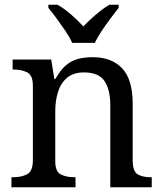

<svg xmlns="http://www.w3.org/2000/svg" viewBox="-20 -786 685 806"><path d="M28 0V-42H36Q70 -42 94 -54.5Q118 -67 118 -114V-426Q118 -470 94.5 -482Q71 -494 38 -494H33V-536H195L208 -455H213Q234 -493 257.5 -512.5Q281 -532 309 -539Q337 -546 369 -546Q448 -546 492.5 -499.5Q537 -453 537 -350V-114Q537 -67 557.5 -54.5Q578 -42 612 -42H617V0H443V-345Q443 -410 418.5 -446Q394 -482 333 -482Q288 -482 261.5 -459.5Q235 -437 223.5 -400Q212 -363 212 -320V-109Q212 -65 235.5 -53.5Q259 -42 292 -42H297V0ZM283 -606Q273 -629 255 -655.5Q237 -682 218 -708Q199 -734 183 -753V-766H222Q251 -749 279.5 -724Q308 -699 330 -675Q345 -691 363 -707.5Q381 -724 400.5 -739.5Q420 -755 439 -766H478V-753Q463 -734 443.5 -708Q424 -682 406.5 -655.5Q389 -629 378 -606Z"/></svg>

Font: Noto Serif Khojki
Style: Regular
Weight: 400
Designer: Juan Bruce
Version: Version 2.002